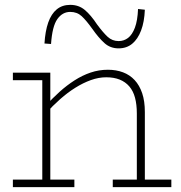

<svg xmlns="http://www.w3.org/2000/svg" viewBox="-20 -770 743 790"><path d="M543 0V-303Q543 -340 535.5 -368Q528 -396 512 -414.5Q496 -433 472.5 -442.5Q449 -452 417 -452Q386 -452 354 -440.5Q322 -429 290 -409Q258 -389 227.5 -362Q197 -335 169 -304V-336Q196 -366 225.5 -392.5Q255 -419 287 -439.5Q319 -460 353 -471.5Q387 -483 424 -483Q458 -483 486 -472.5Q514 -462 534 -440.5Q554 -419 565 -386.5Q576 -354 576 -309V0ZM33 0V-31H286V0ZM154 0V-471H187V0ZM33 -440V-471H187V-440ZM444 0V-31H685V0ZM468 -571Q434 -571 410 -592.5Q386 -614 360 -651Q335 -686 316 -703.5Q297 -721 269 -721Q237 -721 216 -691.5Q195 -662 190 -589L163 -591Q166 -642 178.5 -677.5Q191 -713 213.5 -731.5Q236 -750 269 -750Q304 -750 329 -729Q354 -708 379 -670Q404 -636 423 -618.5Q442 -601 468 -601Q490 -601 507 -614Q524 -627 535 -656Q546 -685 548 -733L576 -730Q574 -680 560.5 -644.5Q547 -609 524 -590Q501 -571 468 -571Z"/></svg>

Font: BioRhyme ExtraLight
Style: Regular
Weight: 250
Designer: Aoife Mooney
Foundry: Aoife Mooney Type
Version: Version 1.600;gftools[0.9.33]